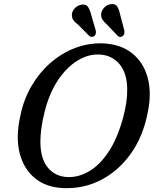

<svg xmlns="http://www.w3.org/2000/svg" viewBox="-20 -930 773 963"><path d="M494 -712.5Q582.5 -709.5 640.8 -664.2Q699 -619 720.5 -540.8Q742 -462.5 720 -361Q697 -245 636.5 -159.8Q576 -74.5 489.2 -28.8Q402.5 17 300.5 13.5Q214 11 156.2 -35.5Q98.5 -82 78.2 -163.5Q58 -245 83 -353.5Q99 -431 137.2 -497.2Q175.5 -563.5 230.8 -612.5Q286 -661.5 353.2 -688Q420.5 -714.5 494 -712.5ZM318 -42Q373.5 -39.5 427.5 -71.2Q481.5 -103 526 -170.8Q570.5 -238.5 598.5 -344Q609 -384 613.8 -418.2Q618.5 -452.5 618 -481.5Q617.5 -563.5 579.2 -608.5Q541 -653.5 479.5 -656.5Q424 -659.5 369.5 -626.5Q315 -593.5 271.2 -528.5Q227.5 -463.5 204 -370Q192.5 -325 187.5 -286.8Q182.5 -248.5 182.5 -217.5Q183.5 -132 220.8 -88.2Q258 -44.5 318 -42ZM583 -855.5 603.5 -777.5Q604.5 -769 603.5 -762Q602.5 -755 596 -749.5Q582 -739 569.5 -751L515.5 -808Q500.5 -820.5 493.2 -832.8Q486 -845 487.5 -861Q489.5 -878.5 502.8 -892.2Q516 -906 535 -909Q558.5 -912.5 568 -897.2Q577.5 -882 583 -855.5ZM437.5 -855.5 460 -778Q461.5 -770 460.8 -762.8Q460 -755.5 454 -750Q440.5 -739.5 427 -750.5L372 -806Q356 -817.5 348 -829Q340 -840.5 340.5 -856.5Q341.5 -874 354.8 -888.2Q368 -902.5 386.5 -906Q410.5 -911 420.8 -896.2Q431 -881.5 437.5 -855.5Z"/></svg>

Font: Fraunces 72pt SuperSoft
Style: Italic
Weight: 400
Italic angle: -16°
Version: Version 1.000;[b76b70a41]